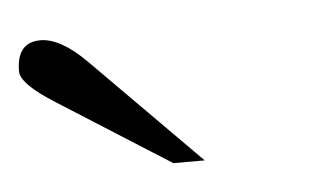

<svg xmlns="http://www.w3.org/2000/svg" viewBox="-28 -719 432 247"><g transform="rotate(-5 187.5 -595.0)"><path d="M228 -508.8H187.5L43.5 -600.1Q0 -627.4 0 -643.6Q0 -681.2 30.8 -681.2Q56.6 -681.2 89.4 -648.4Z"/></g></svg>

Font: Dai Banna SIL Book
Style: Regular
Weight: 400
Designer: Victor Gaultney
Foundry: SIL International
Version: Version 2.000